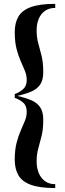

<svg xmlns="http://www.w3.org/2000/svg" viewBox="-20 -800 328 970"><path d="M259 -780.5V-760Q228 -760 207 -745Q186 -730 175.5 -704.2Q165 -678.5 165 -647Q165 -610.5 173.5 -580.8Q182 -551 190.2 -517.2Q198.5 -483.5 198.5 -435Q198.5 -395.5 183 -372.8Q167.5 -350 138.2 -337.5Q109 -325 67.5 -315.5Q109 -306 138.2 -293.5Q167.5 -281 183 -258.2Q198.5 -235.5 198.5 -196Q198.5 -147 190.2 -113.5Q182 -80 173.5 -50.2Q165 -20.5 165 16Q165 47.5 175.5 73.5Q186 99.5 207 115Q228 130.5 259 130.5V150Q180 150 135.5 133.5Q91 117 72.8 85Q54.5 53 54.5 7Q54.5 -43 63.8 -78.5Q73 -114 84.8 -140.5Q96.5 -167 105.8 -189.5Q115 -212 115 -235.5Q115 -266.5 96.2 -282.2Q77.5 -298 54.5 -305.5V-325Q77.5 -332.5 96.2 -349Q115 -365.5 115 -396Q115 -419.5 105.8 -442Q96.5 -464.5 84.8 -490.8Q73 -517 63.8 -552.5Q54.5 -588 54.5 -638Q54.5 -684 72.8 -715.8Q91 -747.5 135.5 -764Q180 -780.5 259 -780.5Z"/></svg>

Font: Bodoni Moda Medium
Style: Regular
Weight: 500
Designer: Owen Earl
Foundry: indestructible type
Version: Version 2.005